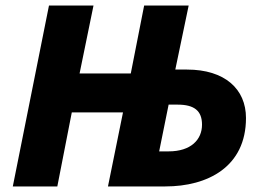

<svg xmlns="http://www.w3.org/2000/svg" viewBox="-20 -670 948 690"><path d="M26 0H186L238 -266H422L368 0H574C726 0 864 -70 864 -246C864 -350 788 -420 652 -420H610L658 -650H498L450 -406H266L316 -650H156ZM552 -126 586 -294H618C678 -294 706 -272 706 -222C706 -168 666 -126 586 -126Z"/></svg>

Font: Source Sans Pro Black
Style: Italic
Weight: 900
Italic angle: -11°
Designer: Paul D. Hunt
Foundry: Adobe Systems Incorporated
Version: Version 3.006;hotconv 1.0.111;makeotfexe 2.5.65597